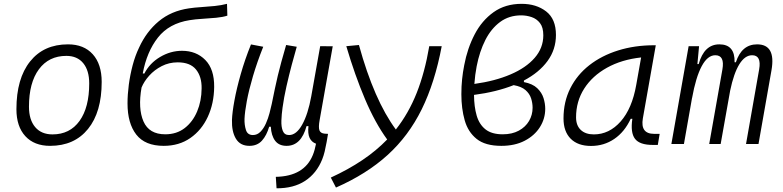

<svg xmlns="http://www.w3.org/2000/svg" viewBox="-20 -762 4142 1016"><path d="M245.1 9.8Q161.1 9.8 114 -41.5Q66.9 -92.8 66.9 -184.1Q66.9 -346.2 139.2 -436.8Q211.4 -527.3 339.8 -527.3Q423.8 -527.3 470.9 -474.9Q518.1 -422.4 518.1 -328.6Q518.1 -168.9 445.8 -79.6Q373.5 9.8 245.1 9.8ZM257.8 -50.8Q349.6 -50.8 400.9 -122.1Q452.1 -193.4 452.1 -320.3Q452.1 -389.2 420.4 -427.7Q388.7 -466.3 331.1 -466.3Q238.3 -466.3 185.8 -395.3Q133.3 -324.2 133.3 -197.3Q133.3 -128.4 166 -89.6Q198.7 -50.8 257.8 -50.8Z M846.2 9.8Q747.6 9.8 701.2 -49.8Q654.8 -109.4 654.8 -214.8Q654.8 -261.7 661.6 -313.7Q668.5 -365.7 681.9 -416.5Q695.3 -467.3 715.8 -509.8Q754.4 -594.7 820.1 -649.4Q885.7 -704.1 980 -717.8Q1009.3 -722.2 1044.7 -724.4Q1080.1 -726.6 1115.7 -730.2Q1151.4 -733.9 1181.2 -741.7L1183.1 -679.2Q1159.2 -671.4 1123.8 -668Q1088.4 -664.6 1050.8 -662.4Q1013.2 -660.2 983.4 -655.3Q874.5 -638.2 815.7 -563.2Q756.8 -488.3 735.4 -373.5L743.7 -372.6Q772 -427.7 827.1 -460.4Q882.3 -493.2 942.9 -493.2Q1018.6 -493.2 1066.4 -444.6Q1114.3 -396 1113.3 -301.8Q1112.3 -214.4 1079.6 -143.8Q1046.9 -73.2 987.3 -31.7Q927.7 9.8 846.2 9.8ZM854.5 -51.3Q914.6 -51.3 957.3 -84.2Q1000 -117.2 1023.2 -172.4Q1046.4 -227.5 1046.9 -294.4Q1047.9 -356.4 1017.1 -394.3Q986.3 -432.1 920.4 -432.1Q874.5 -432.1 835.7 -412.1Q796.9 -392.1 769.5 -361.6Q742.2 -331.1 729 -298.8Q709.5 -187.5 739.3 -119.4Q769 -51.3 854.5 -51.3Z M1443.4 234.4 1439.5 173.8Q1589.4 170.9 1635.3 58.6Q1641.1 44.4 1645 29.8Q1648.9 15.1 1652.3 -1.5Q1628.4 -10.3 1618.2 -32.7Q1607.9 -55.2 1612.3 -94.7H1602.1Q1573.7 9.8 1496.6 9.8Q1456.1 9.8 1435.8 -17.3Q1415.5 -44.4 1413.1 -91.3H1404.3Q1391.1 -45.4 1366.2 -17.8Q1341.3 9.8 1299.8 9.8Q1251 9.8 1228.3 -28.1Q1205.6 -65.9 1207.5 -127.9Q1209 -167.5 1220.5 -230Q1231.9 -292.5 1253.7 -369.1Q1275.4 -445.8 1308.1 -526.9L1373 -514.6Q1340.3 -432.6 1318.6 -358.9Q1296.9 -285.2 1286.1 -227.3Q1275.4 -169.4 1273.9 -133.3Q1272.9 -100.6 1281.5 -74Q1290 -47.4 1318.4 -47.4Q1341.3 -47.4 1358.4 -64.9Q1375.5 -82.5 1387.2 -108.9Q1398.9 -135.3 1406.2 -163.3Q1413.6 -191.4 1418 -211.9Q1427.2 -257.3 1434.6 -292.7Q1441.9 -328.1 1450 -361.6Q1458 -395 1468.5 -433.6Q1479 -472.2 1494.1 -523.9L1550.3 -514.6Q1538.6 -474.6 1523.9 -419.4Q1509.3 -364.3 1495.8 -304.9Q1482.4 -245.6 1475.1 -191.9Q1470.2 -157.2 1469 -124Q1467.8 -90.8 1476.6 -69.1Q1485.4 -47.4 1509.8 -47.4Q1548.3 -47.4 1579.1 -102.5Q1609.9 -157.7 1627 -252L1674.3 -517.6L1740.7 -517.1L1671.4 -126.5Q1664.6 -88.9 1670.2 -72.8Q1675.8 -56.6 1698.2 -54.7L1714.8 -53.7H1715.8L1708.5 -10.7Q1703.6 16.6 1698.2 39.1Q1692.9 61.5 1685.1 81.1Q1655.3 155.3 1594.5 195.1Q1533.7 234.9 1443.4 234.4Z M1757.8 230.5 1730.5 177.7Q1822.8 135.3 1896.7 85.7Q1970.7 36.1 2028.8 -23.9Q1964.8 -111.8 1911.4 -237.8Q1857.9 -363.8 1812.5 -517.6L1879.4 -523.9Q1959.5 -232.4 2074.7 -76.7Q2142.1 -162.1 2185.1 -270.5Q2228 -378.9 2251.5 -517.6H2317.4Q2281.2 -325.2 2211.7 -183.8Q2142.1 -42.5 2031 58.3Q1919.9 159.2 1757.8 230.5Z M2752.4 -335.9V-327.6Q2798.3 -318.8 2822.8 -295.4Q2847.2 -272 2856.2 -242.9Q2865.2 -213.9 2865.2 -186.5Q2865.2 -133.8 2836.9 -89.1Q2808.6 -44.4 2756.6 -17.3Q2704.6 9.8 2632.8 9.8Q2547.9 9.8 2502.2 -26.9Q2456.5 -63.5 2439 -125.5Q2421.4 -187.5 2421.4 -263.2Q2421.4 -305.7 2425.3 -343Q2429.2 -380.4 2436.5 -417Q2453.1 -505.9 2491.5 -579.6Q2529.8 -653.3 2591.8 -697.5Q2653.8 -741.7 2740.2 -741.7Q2817.9 -741.7 2869.9 -701.7Q2921.9 -661.6 2921.9 -577.1Q2921.9 -500 2877.4 -439.2Q2833 -378.4 2752.4 -335.9ZM2490.2 -317.9Q2599.6 -333 2681.6 -368.2Q2763.7 -403.3 2809.3 -455.8Q2855 -508.3 2855 -575.2Q2855 -617.2 2837.4 -639.9Q2819.8 -662.6 2793 -671.6Q2766.1 -680.7 2737.8 -680.7Q2673.8 -680.7 2626.5 -645.8Q2579.1 -610.8 2548.3 -550.3Q2517.6 -489.7 2502.4 -411.6Q2493.7 -366.7 2490.2 -317.9ZM2698.2 -311.5Q2607.4 -275.4 2488.3 -259.8Q2488.8 -197.3 2502.4 -150.4Q2516.1 -103.5 2549.1 -77.4Q2582 -51.3 2640.1 -51.3Q2689.9 -51.3 2725.3 -70.6Q2760.7 -89.8 2779.5 -121.8Q2798.3 -153.8 2798.3 -191.9Q2798.3 -216.8 2790.3 -241.7Q2782.2 -266.6 2760.7 -285.4Q2739.3 -304.2 2698.2 -311.5Z M3107.4 10.3Q3038.1 10.3 3000 -27.8Q2961.9 -65.9 2961.9 -135.3Q2961.9 -223.1 2997.8 -294.7Q3033.7 -366.2 3098.6 -417Q3163.6 -467.8 3251 -495.1Q3338.4 -522.5 3440.9 -522.5H3450.2L3381.8 -135.7Q3367.7 -53.7 3441.4 -53.7H3470.7L3460.9 4.9H3434.1Q3364.7 4.9 3340.1 -27.6Q3315.4 -60.1 3326.2 -133.3H3317.4Q3285.2 -64 3230.7 -26.9Q3176.3 10.3 3107.4 10.3ZM3122.6 -50.8Q3203.6 -50.8 3264.2 -119.1Q3324.7 -187.5 3346.7 -312.5L3372.6 -458Q3269.5 -446.8 3191.9 -403.6Q3114.3 -360.4 3071.3 -293Q3028.3 -225.6 3028.3 -141.1Q3028.3 -98.1 3053.2 -74.5Q3078.1 -50.8 3122.6 -50.8Z M3679.2 -517.6 3670.4 -422.9H3677.2Q3706.1 -527.3 3786.6 -527.3Q3869.6 -527.3 3867.2 -432.6H3874Q3904.8 -527.3 3986.3 -527.3Q4086.4 -527.3 4062.5 -390.6L3993.7 0H3927.7L3997.1 -394.5Q4010.3 -469.7 3960 -469.7Q3921.9 -469.7 3892.3 -421.9Q3862.8 -374 3843.8 -282.7L3793.5 0H3732.9L3802.7 -394.5Q3815.9 -469.7 3765.1 -469.7Q3724.1 -469.7 3693.1 -411.6Q3662.1 -353.5 3642.1 -242.7V-244.1L3599.1 0H3532.7L3624 -517.6Z"/></svg>

Font: Cascadia Code PL Light
Style: Italic
Weight: 300
Italic angle: -10°
Monospace: yes
Designer: Aaron Bell
Foundry: Saja Typeworks
Version: Version 2404.023; ttfautohint (v1.8.4)